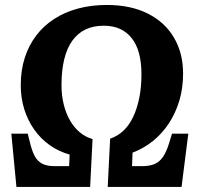

<svg xmlns="http://www.w3.org/2000/svg" viewBox="-20 -734 787 754"><path d="M44.5 0 24.5 -209H89L97.5 -175Q105 -143 115.7 -122.3Q126.5 -101.5 145 -91.5Q163.5 -81.5 195 -81.5H251.5L253.5 -127Q210.5 -139 175.2 -164Q140 -189 114.5 -225Q89 -261 75.2 -305.3Q61.5 -349.5 61.5 -399.5Q61.5 -458 77.2 -507Q93 -556 122.2 -594.5Q151.5 -633 193 -659.8Q234.5 -686.5 286.5 -700.5Q338.5 -714.5 399.5 -714.5Q493.5 -714.5 560.8 -680.5Q628 -646.5 663.5 -585.7Q699 -525 699 -445.5Q699 -388 684.3 -338.8Q669.5 -289.5 643 -249.3Q616.5 -209 580.3 -180Q544 -151 500.5 -134.5L498.5 -81.5H538Q568.5 -81.5 588 -90.3Q607.5 -99 620.8 -119Q634 -139 644.5 -173L655.5 -209H719.5L693 0H403L412.5 -189.5Q441.5 -199 464.2 -220.3Q487 -241.5 502.7 -274.5Q518.5 -307.5 527 -349.8Q535.5 -392 535.5 -442Q535.5 -488.5 526 -524.2Q516.5 -560 497.2 -584.2Q478 -608.5 450.7 -620.7Q423.5 -633 387 -633Q347 -633 316.3 -618.5Q285.5 -604 264.3 -574.7Q243 -545.5 232.3 -501.5Q221.5 -457.5 221.5 -399Q221.5 -359 230.3 -323.8Q239 -288.5 255 -260.8Q271 -233 293.5 -214.3Q316 -195.5 343.5 -188L334 0Z"/></svg>

Font: Literata
Style: Italic
Weight: 400
Italic angle: -2°
Designer: Latin by Veronika Burian and Jose Scaglione. Greek by Irene Vlachou. Cyrillic by Vera Evstafieva
Foundry: TypeTogether
Version: Version 3.103;gftools[0.9.29]